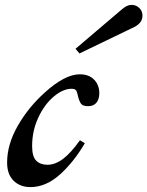

<svg xmlns="http://www.w3.org/2000/svg" viewBox="-20 -755 601 783"><path d="M9 -92Q9 -166 52.5 -242Q96 -318 163 -378Q245 -452 305 -452Q343 -452 364 -430Q385 -408 385 -375Q385 -351 373.5 -336.5Q362 -322 339 -322Q318 -322 310.5 -332Q303 -342 298 -363Q295 -379 290.5 -386Q286 -393 272 -393Q237 -393 199 -361Q161 -329 136 -275Q111 -221 111 -159Q111 -116 128 -99.5Q145 -83 173 -83Q205 -83 237 -107Q269 -131 306 -183L326 -171Q281 -94 224 -43Q167 8 104 8Q62 8 35.5 -18Q9 -44 9 -92ZM288 -556 476 -716Q488 -726 497 -730.5Q506 -735 517 -735Q535 -735 548 -722.5Q561 -710 561 -691Q561 -662 528 -645L304 -537Z"/></svg>

Font: Ibarra Real Nova
Style: Bold Italic
Weight: 700
Italic angle: -22°
Designer: Jose Maria Ribagorda & Octavio Pardo
Foundry: Octavio Pardo
Version: Version 1.014